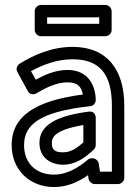

<svg xmlns="http://www.w3.org/2000/svg" viewBox="-20 -717 563 774"><path d="M77 -132C77 -216 143 -267 344 -289C357 -290 366 -302 366 -314C365 -373 335 -435 252 -435C205 -435 161 -416 124 -396L105 -430C154 -457 211 -478 273 -478C381 -478 431 -419 431 -291V-25H383L378 -58C376 -70 364 -79 353 -79H350C344 -79 338 -77 334 -73C292 -38 247 -13 198 -13C125 -13 77 -59 77 -132ZM27 -132C27 -33 99 37 198 37C250 37 295 17 335 -11L337 4C339 15 350 25 362 25H456C467 25 481 15 481 0V-291C481 -437 411 -528 273 -528C188 -528 115 -495 59 -460C49 -454 43 -439 50 -427L92 -350C99 -336 116 -334 127 -341C169 -366 211 -385 252 -385C294 -385 308 -367 314 -336C130 -312 27 -253 27 -132ZM139 -141C139 -81 185 -53 234 -53C283 -53 321 -79 358 -114C363 -119 366 -126 366 -132V-242C366 -252 360 -270 338 -267C206 -250 139 -212 139 -141ZM189 -141C189 -166 205 -194 316 -213V-143C286 -116 262 -103 234 -103C201 -103 189 -113 189 -141ZM170 -621V-647H380V-621ZM120 -596C120 -585 130 -571 145 -571H405C416 -571 430 -581 430 -596V-672C430 -683 420 -697 405 -697H145C134 -697 120 -687 120 -672Z"/></svg>

Font: Falling Sky
Style: Ou
Weight: 400
Designer: Paul D. Hunt
Foundry: Adobe Systems Incorporated
Version: Version 1.02